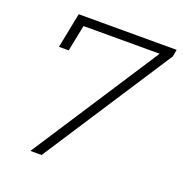

<svg xmlns="http://www.w3.org/2000/svg" viewBox="-118 -748 811 853"><g transform="rotate(20 287.0 -322.0)"><path d="M574 -644 568 -611 170 0H117L509 -602H149L124 -478H78L111 -644Z"/></g></svg>

Font: Montserrat Ace
Style: Light Italic
Weight: 300
Italic angle: -11.3°
Designer: Julieta Ulanovsky
Foundry: Julieta Ulanovsky
Version: Version 1